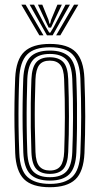

<svg xmlns="http://www.w3.org/2000/svg" viewBox="-20 -796 428 824"><path d="M194 7.5Q117.8 7.5 83.1 -27Q48.5 -61.5 45.2 -139.5Q43 -197.8 42.2 -250.8Q41.5 -303.8 42.2 -355.5Q43 -407.2 45.2 -461.2Q49 -540.8 84.4 -574.1Q119.8 -607.5 194 -607.5Q270.8 -607.5 304.9 -572.8Q339 -538 342.2 -460.2Q345.8 -372.8 345.8 -296Q345.8 -219.2 342.5 -139Q338.8 -59 303.2 -25.8Q267.8 7.5 194 7.5ZM194 -6.8Q258.5 -6.8 290.1 -36.8Q321.8 -66.8 325 -139.5Q328.2 -219.5 328.4 -294.6Q328.5 -369.8 325 -459.5Q322 -529 292.5 -561.1Q263 -593.2 194 -593.2Q127.2 -593.2 96.4 -562.1Q65.5 -531 62.5 -458.5Q60.5 -410.8 59.8 -360.4Q59 -310 59.6 -255.2Q60.2 -200.5 62.8 -139.2Q65.8 -65 98.5 -35.9Q131.2 -6.8 194 -6.8ZM194 -21Q137 -21 109.9 -48.6Q82.8 -76.2 80 -142.2Q78 -192.5 77.2 -245.5Q76.5 -298.5 77.1 -352.1Q77.8 -405.8 79.8 -457.8Q82.8 -523.2 109.6 -551.1Q136.5 -579 194 -579Q248.8 -579 276.8 -552.5Q304.8 -526 307.5 -460.2Q309.8 -403.5 310.4 -350.6Q311 -297.8 310.4 -246.2Q309.8 -194.8 307.8 -142.5Q305 -76.2 277.9 -48.6Q250.8 -21 194 -21ZM194 -35.5Q241.8 -35.5 264.8 -59.9Q287.8 -84.2 290.2 -143Q293 -210.2 293.4 -289.9Q293.8 -369.5 290.2 -457Q287.8 -516.8 264.4 -540.6Q241 -564.5 194 -564.5Q146 -564.5 123 -540.2Q100 -516 97.2 -457.2Q95.5 -412.2 94.8 -361.8Q94 -311.2 94.5 -256.4Q95 -201.5 97.2 -142.5Q99.8 -82.5 123.6 -59Q147.5 -35.5 194 -35.5ZM194 -49.8Q156.2 -49.8 136.5 -70.2Q116.8 -90.8 114.8 -143.2Q112.8 -197.5 112.1 -249.1Q111.5 -300.8 112.1 -352.1Q112.8 -403.5 114.8 -456.2Q117 -507 135.6 -528.6Q154.2 -550.2 194 -550.2Q231.5 -550.2 251.1 -529.9Q270.8 -509.5 272.8 -456.8Q275.8 -376.2 275.9 -297.2Q276 -218.2 272.8 -143.8Q270.8 -92.5 251.9 -71.1Q233 -49.8 194 -49.8ZM194 -64.2Q225.2 -64.2 239.5 -83.2Q253.8 -102.2 255.5 -144.8Q258 -214.8 258.4 -291.1Q258.8 -367.5 255.2 -456Q253.8 -499.5 238.8 -517.6Q223.8 -535.8 194 -535.8Q162.5 -535.8 148.2 -516.8Q134 -497.8 132.2 -455.5Q130.2 -404 129.5 -354.5Q128.8 -305 129.5 -253.5Q130.2 -202 132.2 -143.8Q133.8 -99.5 149.2 -81.9Q164.8 -64.2 194 -64.2ZM71.5 -776H89.8L166.5 -644.5H148.8ZM107.2 -776H126.2L176.2 -681.2L191.2 -656.2H196.2L211.2 -681.2L261.2 -776H280.2L206 -644.5H181.5ZM142.8 -776H161.5L188.2 -710.5L192.2 -694.5H195.2L199.2 -710.5L226.5 -776H245.5L209.2 -699.8L199 -677.5H188.8L178.2 -699.8ZM297.8 -776H316.2L239 -644.5H221Z"/></svg>

Font: Big Shoulders Inline Display Thin SemiBold
Style: Regular
Weight: 600
Version: Version 2.002